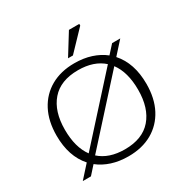

<svg xmlns="http://www.w3.org/2000/svg" viewBox="-205 -1108 1263 1295"><g transform="rotate(-30 426.5 -460.0)"><path d="M423.5 -717Q495 -717 553.5 -698Q612 -679 656 -644L713 -707H776.5L690.5 -611.5Q776.5 -515 776.5 -354Q776.5 -241.5 733.8 -160Q691 -78.5 613 -34.2Q535 10 429 10Q357.5 10 299 -9Q240.5 -28 196.5 -63L140 0H76.5L162.5 -95.5Q76.5 -192 76.5 -353Q76.5 -465.5 119.2 -547Q162 -628.5 240 -672.8Q318 -717 423.5 -717ZM145 -360Q145 -222.5 204.5 -142L617.5 -598.5Q545 -664 422 -664Q285 -664 215 -583.2Q145 -502.5 145 -360ZM431 -43Q568 -43 638 -123.8Q708 -204.5 708 -347Q708 -484.5 648 -565L235 -108.5Q307.5 -43 431 -43ZM404.5 -767 505.5 -930H586V-917L442.5 -767Z"/></g></svg>

Font: Newsreader 6pt Light
Style: Regular
Weight: 300
Designer: Hugues Gentile
Foundry: Production Type
Version: Version 1.003; ttfautohint (v1.8.3)